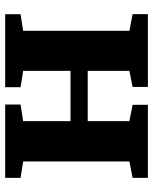

<svg xmlns="http://www.w3.org/2000/svg" viewBox="55 -647 592 742"><g transform="rotate(90 351.0 -276.0)"><path d="M35 0V-59.5L99 -69.5V-480L34.5 -492.5V-551.5H316V-492.5L254 -480V-319H448V-480L385 -492.5V-551.5H667.5V-492.5L604 -480V-69.5L667.5 -59.5V0H384V-59.5L448 -69.5V-252.5H254V-69.5L317 -59.5V0Z"/></g></svg>

Font: Merriweather 28pt ExtraBold
Style: Regular
Weight: 800
Version: Version 2.100